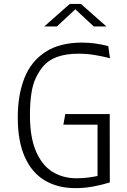

<svg xmlns="http://www.w3.org/2000/svg" viewBox="-20 -962 660 994"><path d="M384.5 -684Q351.5 -684 324 -679.5Q296.5 -675 274.2 -666.8Q252 -658.5 234.5 -646.5Q194.5 -619.5 164.8 -557.2Q135 -495 135 -365.5Q135 -251.5 166.2 -178.8Q197.5 -106 251.8 -72.5Q306 -39 376.5 -39Q436.5 -39 506 -55.5L485 -39V-342L518.5 -316.5H308L318 -371.5H548L548.5 -17.5Q506.5 -4.5 461.5 3.8Q416.5 12 371 12Q279 12 212 -27.8Q145 -67.5 108.5 -149Q72 -230.5 72 -353.5Q72 -469.5 105.8 -556.2Q139.5 -643 213.8 -692.2Q288 -741.5 405 -741.5Q439 -741.5 472.8 -737Q506.5 -732.5 540.5 -723L549.5 -660.5Q510.5 -670.5 470.5 -677.2Q430.5 -684 384.5 -684ZM341 -941.5H399L531 -825H465.5L356 -927H384L274.5 -825H209Z"/></svg>

Font: Monaspace Argon Var
Style: Regular
Weight: 400
Designer: Riley Cran and the Lettermatic Team
Version: Version 1.000 (Monaspace Argon Var)